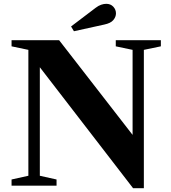

<svg xmlns="http://www.w3.org/2000/svg" viewBox="-20 -972 894 1005"><path d="M676.5 13 188.5 -620V-52L276 -32.5V0H40.5V-32.5L128.5 -52V-711L40.5 -729.5V-761.5H289.5L674 -266V-711L586 -729.5V-761.5H822V-729.5L733 -711V13ZM367 -808.5 352 -833.5 480.5 -931Q495.5 -942.5 509.5 -947.2Q523.5 -952 536 -952Q559 -952 573 -937Q587 -922 587 -902Q587 -883.5 573.2 -867Q559.5 -850.5 526 -843.5Z"/></svg>

Font: Libre Caslon Text SemiBold
Style: Regular
Weight: 600
Designer: Pablo Impallari, Rodrigo Fuenzalida, Katja Schimmel
Foundry: Pablo Impallari, Rodrigo Fuenzalida
Version: Version 2.000